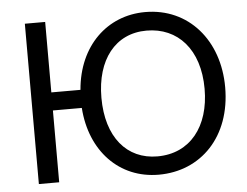

<svg xmlns="http://www.w3.org/2000/svg" viewBox="-51 -778 1088 847"><g transform="rotate(-5 493.0 -355.0)"><path d="M619 5C806 5 944 -135 944 -354C944 -562 813 -715 621 -715C453 -715 323 -592 307 -398H178V-710H88V0H178V-318H306C319 -126 444 5 619 5ZM396 -355C396 -523 481 -633 620 -633C758 -633 853 -530 853 -355C853 -188 765 -76 620 -76C485 -76 396 -180 396 -355Z"/></g></svg>

Font: Raleway Med
Style: Regular
Weight: 500
Designer: Matt McInerney, Pablo Impallari, Rodrigo Fuenzalida
Foundry: Matt McInerney, Pablo Impallari, Rodrigo Fuenzalida
Version: Version 3.00 July 28, 2015